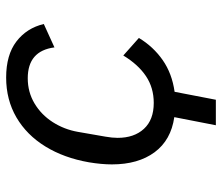

<svg xmlns="http://www.w3.org/2000/svg" viewBox="-70 -524 739 640"><g transform="rotate(-90 300.0 -204.5)"><path d="M71.5 -201.5Q71.5 -236 78.5 -278Q93 -361 131.2 -423.2Q169.5 -485.5 228.2 -519.8Q287 -554 361 -554Q436.5 -554 481.2 -519.8Q526 -485.5 539.5 -428.5L461.5 -393Q450 -482 358.5 -482Q312.5 -482 274.8 -459.5Q237 -437 212.5 -398.8Q188 -360.5 180 -315L164 -223Q160 -200.5 160 -182.5Q160 -127.5 190 -94.8Q220 -62 276.5 -62Q327 -62 365.8 -88Q404.5 -114 434.5 -163.5L493 -111.5Q464 -63.5 419.2 -32.2Q374.5 -1 313.5 7.5L287 145H202L229 6.5Q152.5 -4.5 112 -59.2Q71.5 -114 71.5 -201.5Z"/></g></svg>

Font: JuliaMono Italic
Style: Regular
Weight: 400
Italic angle: -9°
Monospace: yes
Designer: cormullion
Foundry: corm
Version: Version 0.049; ttfautohint (v1.8.4)